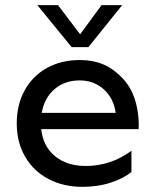

<svg xmlns="http://www.w3.org/2000/svg" viewBox="-20 -715 596 745"><path d="M289 -482Q364 -482 414 -447Q464 -412 488 -366Q505 -334 512.5 -293Q520 -252 518 -214H140Q147 -147 193.5 -109Q240 -71 313 -71Q410 -71 490 -130V-48Q462 -24 411.5 -7Q361 10 300 10Q226 10 168 -20.5Q110 -51 77.5 -107Q45 -163 45 -236Q45 -309 76 -365Q107 -421 162.5 -451.5Q218 -482 289 -482ZM429 -277Q421 -334 382.5 -368.5Q344 -403 289 -403Q231 -403 191.5 -369Q152 -335 142 -277ZM258 -532 125 -695H205L291 -582L374 -695H454L323 -532Z"/></svg>

Font: Madhuban
Style: Regular
Weight: 400
Designer: jaikishan Patel
Foundry: MagicType
Version: Version 1.000